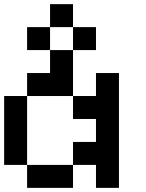

<svg xmlns="http://www.w3.org/2000/svg" viewBox="-20 -909 707 929"><path d="M111.1 -111.1H0V-444.4H111.1ZM333.3 -777.8H222.2V-888.9H333.3ZM444.4 -666.7H333.3V-777.8H444.4ZM222.2 -666.7H111.1V-777.8H222.2ZM333.3 -444.4H111.1V-555.6H222.2V-666.7H333.3ZM333.3 0H111.1V-111.1H333.3ZM444.4 -333.3H333.3V-444.4H444.4V-555.6H555.6V0H444.4V-111.1H333.3V-222.2H444.4Z"/></svg>

Font: Pixeloid Mono
Style: Regular
Weight: 400
Monospace: yes
Designer: GGBotNet
Foundry: GGBotNet
Version: 0.5